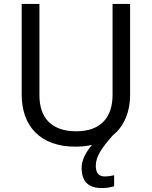

<svg xmlns="http://www.w3.org/2000/svg" viewBox="-20 -734 771 974"><path d="M466 107C466 61 493 20 552 -47C611 -95 640 -168 640 -252V-714H551V-252C551 -144 496 -68 367 -68C242 -68 180 -135 180 -251V-714H90V-254C90 -95 184 10 362 10C393 10 421 7 447 1C419 33 394 76 394 117C394 185 426 220 497 220C523 220 540 216 559 211V155C548 157 533 161 511 161C483 161 466 146 466 107Z"/></svg>

Font: Noto Sans Runic
Style: Regular
Weight: 400
Designer: Monotype Design Team
Foundry: Monotype Imaging Inc.
Version: Version 2.002